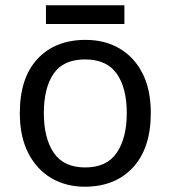

<svg xmlns="http://www.w3.org/2000/svg" viewBox="-20 -697 645 727"><path d="M551 -269Q551 -136 483.5 -63Q416 10 301 10Q230 10 174.5 -22.5Q119 -55 87 -117.5Q55 -180 55 -269Q55 -402 122 -474Q189 -546 304 -546Q377 -546 432.5 -513.5Q488 -481 519.5 -419.5Q551 -358 551 -269ZM146 -269Q146 -174 183.5 -118.5Q221 -63 303 -63Q384 -63 422 -118.5Q460 -174 460 -269Q460 -364 422 -418Q384 -472 302 -472Q220 -472 183 -418Q146 -364 146 -269ZM451 -677V-606H154V-677Z"/></svg>

Font: Noto Sans Ugaritic
Style: Regular
Weight: 400
Designer: Monotype Design Team
Foundry: Monotype Imaging Inc.
Version: Version 2.001; ttfautohint (v1.8.4.7-5d5b)